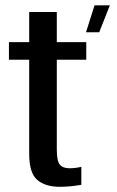

<svg xmlns="http://www.w3.org/2000/svg" viewBox="-20 -694 438 720"><path d="M204 6.5Q150 6.5 119.8 -19.2Q89.5 -45 89.5 -116.5V-470H13.5V-536H89.5V-649H193V-536H303.5V-470H193V-133Q193 -90 204.5 -76.5Q216 -63 240.5 -63Q262.5 -63 285 -68.5V-1Q242.5 6.5 204 6.5ZM392 -674 352 -573H302.5L334.5 -674Z"/></svg>

Font: Anybody Narrow Medium
Style: Regular
Weight: 500
Width: 3
Designer: Tyler Finck
Foundry: Etcetera Type Company
Version: Version 1.000; ttfautohint (v1.8)